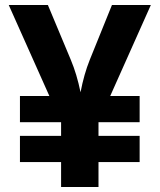

<svg xmlns="http://www.w3.org/2000/svg" viewBox="-20 -750 640 770"><path d="M585 -730 422 -365H540V-260H375V-205H540V-100H375V0H225V-100H60V-205H225V-260H60V-365H178L15 -730H172L264 -510Q288 -453 303 -380Q317 -453 340 -510L429 -730Z"/></svg>

Font: JetBrains Mono Extra Bold
Style: Regular
Weight: 800
Monospace: yes
Designer: Philipp Nurullin, Konstantin Bulenkov
Foundry: JetBrains
Version: 2.002